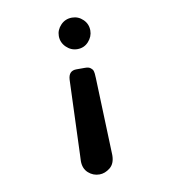

<svg xmlns="http://www.w3.org/2000/svg" viewBox="-73 -453 671 750"><g transform="rotate(-10 262.5 -78.0)"><path d="M199 169Q199 164 200 146L211 -152Q213 -187 244 -187H278Q286 -187 291.5 -185.5Q297 -184 301 -180.5Q305 -177 307 -174.5Q309 -172 310.5 -166Q312 -160 312 -157.5Q312 -155 312.5 -148.5Q313 -142 313 -141L324 167Q324 201 304 217Q284 233 262 233Q237 233 218 216Q199 199 199 169ZM199 -327Q199 -351 217 -370Q235 -389 262 -389Q287 -389 305.5 -371Q324 -353 324 -327Q324 -303 306.5 -283.5Q289 -264 262 -264Q237 -264 218 -282.5Q199 -301 199 -327Z"/></g></svg>

Font: CMU Typewriter Text
Style: Regular
Weight: 500
Monospace: yes
Version: Version 0.7.0